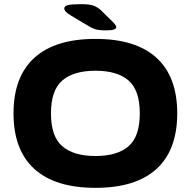

<svg xmlns="http://www.w3.org/2000/svg" viewBox="-20 -895 917 923"><path d="M439 8Q245 8 145 -83Q45 -174 45 -350Q45 -526 145 -617Q245 -708 439 -708Q633 -708 732.5 -617Q832 -526 832 -350Q832 -174 732.5 -83Q633 8 439 8ZM439 -145Q544 -145 598 -192Q652 -239 652 -350Q652 -461 598 -508Q544 -555 439 -555Q334 -555 279.5 -508Q225 -461 225 -350Q225 -239 279.5 -192Q334 -145 439 -145ZM490 -749Q456 -749 439.5 -754Q423 -759 407 -769L320 -821Q303 -831 296 -839Q289 -847 289 -854Q289 -867 308.5 -871Q328 -875 370 -875Q412 -875 431 -867.5Q450 -860 466 -845L524 -788Q533 -779 536 -773.5Q539 -768 539 -764Q539 -758 529 -753.5Q519 -749 490 -749Z"/></svg>

Font: Asap Expanded ExtraBold
Style: Regular
Weight: 800
Width: 7
Designer: Pablo Cosgaya
Foundry: Omnibus-Type
Version: Version 3.001; ttfautohint (v1.8.4.7-5d5b)